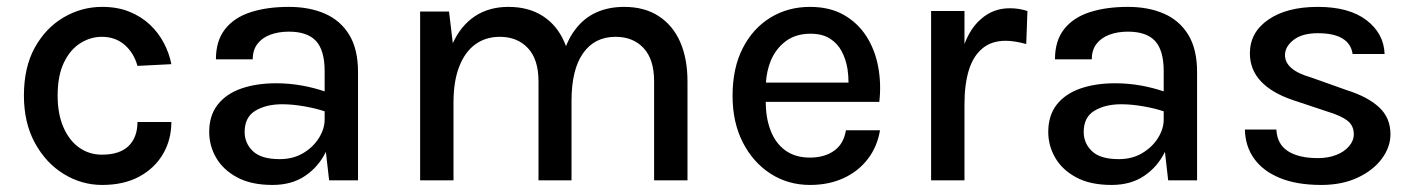

<svg xmlns="http://www.w3.org/2000/svg" viewBox="-20 -524 4117 558"><path d="M277 13.5Q217 13.5 165 -18.5Q113 -50.5 81.2 -109Q49.5 -167.5 49.5 -246Q49.5 -328.5 81.2 -385.8Q113 -443 165 -473.5Q217 -504 277 -504Q321.5 -504 356 -490Q390.5 -476 415.5 -452.5Q440.5 -429 456.2 -399Q472 -369 478 -337.5L379.5 -332.5Q369 -370.5 342 -393.8Q315 -417 276 -417Q243 -417 213.5 -398.5Q184 -380 165.8 -342.2Q147.5 -304.5 147.5 -246Q147.5 -192.5 164.5 -153.8Q181.5 -115 210.5 -94.8Q239.5 -74.5 276 -74.5Q328 -74.5 353.8 -99.8Q379.5 -125 379.5 -169.5H478Q478 -118 453.8 -76.5Q429.5 -35 384.8 -10.8Q340 13.5 277 13.5Z M927 -83.5V-82.5Q906 -39.5 867 -13Q828 13.5 772 13.5Q710 13.5 669.2 -8.5Q628.5 -30.5 608.2 -65.5Q588 -100.5 588 -140.5Q588 -188.5 612.8 -220Q637.5 -251.5 681.5 -266.8Q725.5 -282 782.5 -282Q821.5 -282 859.5 -275Q892 -269 923.5 -258.5V-317Q923.5 -377.5 898.5 -404.8Q873.5 -432 819.5 -432Q789 -432 765.2 -423Q741.5 -414 728 -396.2Q714.5 -378.5 714.5 -351.5H607.5Q607.5 -405.5 634 -439.2Q660.5 -473 708.2 -488.5Q756 -504 819.5 -504Q879.5 -504 924.5 -484.2Q969.5 -464.5 995 -422.8Q1020.5 -381 1020.5 -314.5V0H936.5ZM923.5 -200.5Q898 -209 867 -214.5Q831 -221 800 -221Q753.5 -221 722.2 -202.2Q691 -183.5 691 -140.5Q691 -107.5 715.2 -84.5Q739.5 -61.5 793 -61.5Q832 -61.5 861.5 -79.2Q891 -97 907.2 -123.5Q923.5 -150 923.5 -176.5Z M1641 -231.5V0H1545V-287.5Q1545 -351.5 1514.2 -384.2Q1483.5 -417 1432.5 -417Q1391.5 -417 1361.2 -395Q1331 -373 1314.5 -330.2Q1298 -287.5 1298 -226.5V0H1201V-490.5H1285L1296 -398.5Q1319.5 -450 1360.5 -477Q1401.5 -504 1457.5 -504Q1516.5 -504 1557.8 -477.2Q1599 -450.5 1620 -402L1625 -390Q1636 -418 1652 -438.5Q1677.5 -472 1713.2 -488Q1749 -504 1794 -504Q1853 -504 1894.2 -477.2Q1935.5 -450.5 1956.8 -402Q1978 -353.5 1978 -287.5V0H1881V-287.5Q1881 -351.5 1850.5 -384.2Q1820 -417 1769 -417Q1708 -417 1674.5 -369.2Q1641 -321.5 1641 -231.5Z M2446 -284Q2446 -303.5 2443 -324Q2438.5 -351.5 2426.2 -374.8Q2414 -398 2391.8 -412Q2369.5 -426 2335.5 -426Q2293 -426 2264 -404.5Q2235 -383 2220 -347.5Q2208 -317.5 2206 -284ZM2205.5 -228Q2205.5 -181 2219.5 -145Q2233.5 -108 2262.2 -87Q2291 -66 2334 -66Q2376 -66 2404 -85.8Q2432 -105.5 2438.5 -145.5H2537.5Q2529.5 -97.5 2502 -61.8Q2474.5 -26 2431.5 -6.2Q2388.5 13.5 2334 13.5Q2270.5 13.5 2219.5 -19.2Q2168.5 -52 2138.8 -110.2Q2109 -168.5 2109 -245.5Q2109 -326 2138.5 -383.8Q2168 -441.5 2219 -472.8Q2270 -504 2334 -504Q2391 -504 2431.8 -481Q2472.5 -458 2497.8 -418.8Q2523 -379.5 2532.2 -330Q2541.5 -280.5 2535.5 -228Z M2783 -396Q2801 -443.5 2831.5 -469Q2866.5 -500 2914.5 -500Q2928.5 -500 2941 -498Q2953.5 -496 2966 -492L2962.5 -396Q2948.5 -400 2932.2 -402.8Q2916 -405.5 2903 -405.5Q2861.5 -405.5 2834.8 -383Q2808 -360.5 2795.5 -319.5Q2783 -278 2783 -220.5V0H2686V-492H2783Z M3365.5 -83.5V-82.5Q3344.5 -39.5 3305.5 -13Q3266.5 13.5 3210.5 13.5Q3148.5 13.5 3107.8 -8.5Q3067 -30.5 3046.8 -65.5Q3026.5 -100.5 3026.5 -140.5Q3026.5 -188.5 3051.2 -220Q3076 -251.5 3120 -266.8Q3164 -282 3221 -282Q3260 -282 3298 -275Q3330.5 -269 3362 -258.5V-317Q3362 -377.5 3337 -404.8Q3312 -432 3258 -432Q3227.5 -432 3203.8 -423Q3180 -414 3166.5 -396.2Q3153 -378.5 3153 -351.5H3046Q3046 -405.5 3072.5 -439.2Q3099 -473 3146.8 -488.5Q3194.5 -504 3258 -504Q3318 -504 3363 -484.2Q3408 -464.5 3433.5 -422.8Q3459 -381 3459 -314.5V0H3375ZM3362 -200.5Q3336.5 -209 3305.5 -214.5Q3269.5 -221 3238.5 -221Q3192 -221 3160.8 -202.2Q3129.5 -183.5 3129.5 -140.5Q3129.5 -107.5 3153.8 -84.5Q3178 -61.5 3231.5 -61.5Q3270.5 -61.5 3300 -79.2Q3329.5 -97 3345.8 -123.5Q3362 -150 3362 -176.5Z M3820 13.5Q3748.5 13.5 3699.5 -6.8Q3650.5 -27 3624.8 -63Q3599 -99 3598 -147.5H3689.5Q3691.5 -105 3723 -84.8Q3754.5 -64.5 3810 -64.5Q3839.5 -64.5 3863 -73.5Q3886.5 -82.5 3900.5 -98.8Q3914.5 -115 3914.5 -134Q3914.5 -159 3895.8 -173.5Q3877 -188 3837 -200L3736.5 -233.5Q3676 -254 3644.2 -288Q3612.5 -322 3612.5 -369Q3612.5 -430 3666.2 -467Q3720 -504 3810 -504Q3901 -504 3951.5 -465.2Q4002 -426.5 4004 -367H3911Q3907 -396.5 3881.8 -412Q3856.5 -427.5 3810 -427.5Q3764.5 -427.5 3739.5 -408Q3714.5 -388.5 3714.5 -364Q3714.5 -320.5 3790 -299L3895.5 -261.5Q3955.5 -242.5 3988.2 -212Q4021 -181.5 4021 -134Q4021 -96.5 3996 -62.8Q3971 -29 3925.8 -7.8Q3880.5 13.5 3820 13.5Z"/></svg>

Font: Betinya Sans Medium
Style: Regular
Weight: 500
Designer: Jonathan Pinhorn
Version: Version 2.001;December 9, 2019;FontCreator 12.0.0.2547 64-bi